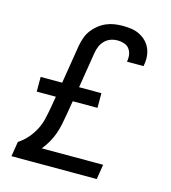

<svg xmlns="http://www.w3.org/2000/svg" viewBox="-110 -832 821 922"><g transform="rotate(15 300.0 -371.5)"><path d="M32 0 44 -74Q69 -90 89 -113Q109 -136 122.5 -162Q136 -188 142.5 -216Q149 -244 154 -272L164 -331H69V-404H176L207 -596Q211 -617 218 -637Q225 -657 238 -674.5Q251 -692 268.5 -706Q286 -720 306 -728.5Q326 -737 346.5 -740Q367 -743 387 -743Q409 -743 430 -740Q451 -737 469.5 -728Q488 -719 502.5 -705Q517 -691 525.5 -672.5Q534 -654 536 -633Q538 -612 534 -590L533 -582H450L451 -586Q454 -603 451 -619Q448 -635 438.5 -647Q429 -659 413 -664Q397 -669 380 -669Q364 -669 348 -663.5Q332 -658 319 -645.5Q306 -633 299 -617Q292 -601 289 -584L260 -404H371V-331H248L236 -260Q232 -236 227 -211.5Q222 -187 213.5 -163Q205 -139 192 -116.5Q179 -94 163 -74H468L456 0Z"/></g></svg>

Font: Iosevka Extended Oblique
Style: Regular
Weight: 400
Width: 7
Italic angle: -9°
Monospace: yes
Designer: Belleve Invis
Foundry: Belleve Invis
Version: Version 32.0.1; ttfautohint (v1.8.4)